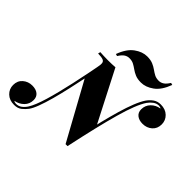

<svg xmlns="http://www.w3.org/2000/svg" viewBox="-320 -1201 1527 1527"><g transform="rotate(45 444.0 -437.0)"><path d="M543 5 275 -483Q275 -483 277 -501Q279 -519 281 -542.5Q283 -566 285 -584Q287 -602 287 -602Q295 -639 292.5 -656.5Q290 -674 272.5 -680.5Q255 -687 216 -688L221 -708Q237 -707 260.5 -706Q284 -705 310 -705Q357 -705 391 -708L615 -272Q615 -272 611.5 -252Q608 -232 602 -200.5Q596 -169 590 -133.5Q584 -98 578 -66.5Q572 -35 568.5 -15Q565 5 565 5ZM851 -737Q826 -737 804 -721Q782 -705 766 -682Q720 -614 672 -443Q624 -272 565 5L551 -23Q566 -90 583 -167.5Q600 -245 619.5 -323Q639 -401 659.5 -472Q680 -543 702.5 -599.5Q725 -656 748 -690Q767 -717 793 -735.5Q819 -754 856 -754Q909 -754 941 -723Q973 -692 973 -647Q973 -599 940.5 -570.5Q908 -542 861 -542Q821 -542 796.5 -561.5Q772 -581 772 -616Q772 -661 802 -691.5Q832 -722 876 -729Q872 -733 865.5 -735Q859 -737 851 -737ZM37 57Q65 57 86 41.5Q107 26 123 1Q152 -45 181.5 -143Q211 -241 241.5 -380Q272 -519 303 -685L320 -664Q304 -582 286.5 -497.5Q269 -413 251 -332.5Q233 -252 214 -183Q195 -114 176 -63.5Q157 -13 139 11Q121 35 96.5 54.5Q72 74 32 74Q-21 74 -53 43Q-85 12 -85 -33Q-85 -81 -52 -109.5Q-19 -138 27 -138Q68 -138 92 -118.5Q116 -99 116 -64Q116 -19 86 11Q56 41 12 49Q16 53 22.5 55Q29 57 37 57ZM509 -948Q548 -948 574 -937Q600 -926 620 -911.5Q640 -897 660.5 -886Q681 -875 710 -875Q733 -875 753 -888.5Q773 -902 792 -933L810 -928Q778 -841 725.5 -803Q673 -765 620 -765Q581 -765 555 -776Q529 -787 509 -801.5Q489 -816 468.5 -827Q448 -838 419 -838Q396 -838 376.5 -825Q357 -812 337 -780L319 -785Q351 -872 403.5 -910Q456 -948 509 -948Z"/></g></svg>

Font: Playfair Display Black
Style: Italic
Weight: 900
Italic angle: -14°
Designer: Claus Eggers Sørensen
Foundry: Claus Eggers Sørensen
Version: Version 1.203